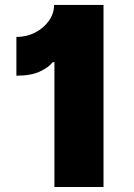

<svg xmlns="http://www.w3.org/2000/svg" viewBox="-20 -747 534 767"><path d="M393.5 -727.3V0H197.4V-498.6H190.3Q175.8 -478.7 140.1 -461.6Q104.4 -444.6 45.5 -444.6V-599.4Q86.3 -599.4 120.4 -617Q154.5 -634.6 175.2 -663.7Q196 -692.8 196 -727.3Z"/></svg>

Font: Inter UI Black
Style: Regular
Weight: 900
Designer: Rasmus Andersson
Foundry: rsms
Version: 3.2;8d6f07862